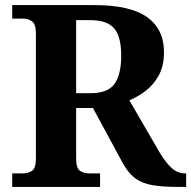

<svg xmlns="http://www.w3.org/2000/svg" viewBox="-20 -734 751 754"><path d="M28 0V-53H70Q90 -53 105.5 -63Q121 -73 121 -113V-600Q121 -640 105.5 -650.5Q90 -661 70 -661H28V-714H350Q492 -714 558 -666.5Q624 -619 624 -529Q624 -476 604 -439Q584 -402 553 -378Q522 -354 488 -340L607 -135Q633 -92 656 -72.5Q679 -53 707 -53H711V0H678Q618 0 578 -7Q538 -14 511.5 -33.5Q485 -53 464 -90L345 -310H279V-113Q279 -73 294.5 -63Q310 -53 330 -53H373V0ZM335 -368Q404 -368 430 -405Q456 -442 456 -515Q456 -591 428 -623Q400 -655 333 -655H279V-368Z"/></svg>

Font: Noto Serif NP Hmong
Style: Regular
Weight: 400
Designer: Dalton Maag Ltd
Foundry: Dalton Maag Ltd
Version: Version 1.001